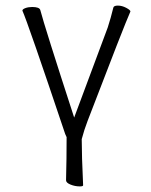

<svg xmlns="http://www.w3.org/2000/svg" viewBox="-20 -500 540 686"><path d="M265 166Q248 166 232 159.5Q216 153 216 144Q218 68 218 -10L213 -21Q78 -423 60 -462Q60 -467 70.5 -471Q81 -475 95 -475Q121 -475 124 -464Q139 -406 245 -80L365 -402Q376 -436 385 -473Q387 -480 401 -480Q416 -480 431 -472Q446 -464 446 -459Q424 -410 293 -68Q281 -37 272 -3Q272 56 277 162Q277 166 265 166Z"/></svg>

Font: LXGW WenKai Mono TC Light
Style: Regular
Weight: 300
Designer: LXGW / Fontworks Inc.
Foundry: LXGW / Fontworks Inc.
Version: Version 1.330